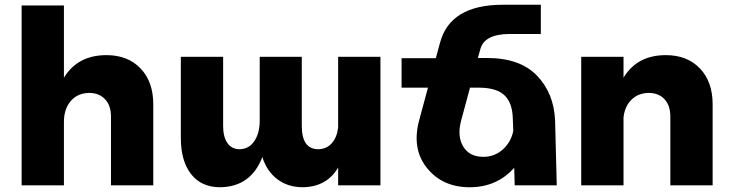

<svg xmlns="http://www.w3.org/2000/svg" viewBox="-20 -780 3077 808"><path d="M428 -548Q518 -548 571.5 -492Q625 -436 625 -341V0H447V-290Q447 -336 422 -362.5Q397 -389 355 -389Q306 -388 277.5 -354.5Q249 -321 249 -267V0H71V-757H249V-453Q307 -548 428 -548Z M1403 -541H1581V0H1403V-75Q1356 6 1255 8Q1192 8 1147.5 -25.5Q1103 -59 1084 -119Q1036 6 907 8Q827 8 784 -47.5Q741 -103 741 -199V-541H919V-250Q919 -204 937 -178Q955 -152 989 -152Q1028 -153 1050.5 -186.5Q1073 -220 1073 -273V-541H1250V-250Q1250 -152 1320 -152Q1355 -153 1376.5 -177.5Q1398 -202 1403 -243Z M2323 0H2146L2144 -74Q2070 9 1954 8Q1841 7 1776.5 -73.5Q1712 -154 1744 -274L1781 -411H1670V-535H1814L1832 -601Q1875 -760 2096 -760H2256V-637H2126Q2020 -637 2002 -575L1991 -536H2029Q2168 -536 2239.5 -462Q2311 -388 2316 -273ZM2014 -120Q2062 -120 2096.5 -151.5Q2131 -183 2140 -229L2138 -283Q2136 -347 2103.5 -378.5Q2071 -410 2000 -411H1958L1921 -274Q1903 -208 1929 -164Q1955 -120 2014 -120Z M2782 -548Q2872 -548 2925.5 -492Q2979 -436 2979 -341V0H2801V-290Q2801 -336 2776.5 -362.5Q2752 -389 2709 -389Q2665 -388 2637 -360Q2609 -332 2604 -286V0H2426V-541H2604V-453Q2661 -548 2782 -548Z"/></svg>

Font: Montserrat arm
Style: Bold
Weight: 700
Designer: Julieta Ulanovsky
Foundry: Julieta Ulanovsky
Version: Version 6.000;PS 006.000;hotconv 1.0.88;makeotf.lib2.5.64775